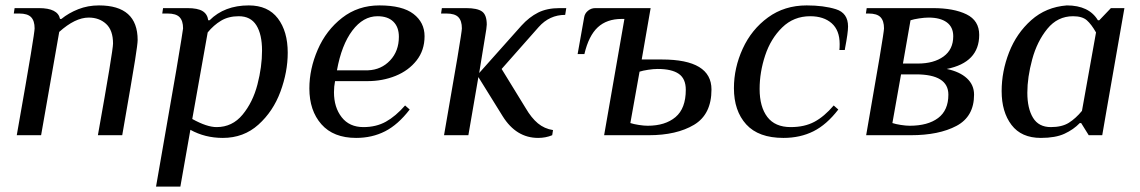

<svg xmlns="http://www.w3.org/2000/svg" viewBox="-20 -500 4217 710"><path d="M108 -395Q108 -423 95 -436.5Q82 -450 51 -450H31L34 -470H124Q194 -470 202 -430H207Q234 -452 269.5 -466Q305 -480 346 -480Q489 -480 489 -352Q489 -338 479.5 -278Q470 -218 432 0H342Q398 -313 398 -339Q398 -388 372.5 -411.5Q347 -435 308 -435Q258 -435 199 -382L132 0H42Q80 -215 94 -300Q108 -385 108 -395Z M632 -241Q657 -390 657 -395Q657 -423 644 -436.5Q631 -450 600 -450H580L583 -470H673Q711 -470 729 -459Q747 -448 750 -425H755Q810 -480 900 -480Q971 -480 1007.5 -432Q1044 -384 1044 -305Q1044 -234 1017 -161Q990 -88 935.5 -39Q881 10 804 10Q738 10 684 -20L647 190H557ZM949 -313Q949 -373 928 -406.5Q907 -440 863 -440Q825 -440 797.5 -423.5Q770 -407 748 -380L691 -60Q745 -30 781 -30Q839 -30 877 -76Q915 -122 932 -187.5Q949 -253 949 -313Z M1124 -173Q1124 -245 1155 -316.5Q1186 -388 1245 -434Q1304 -480 1383 -480Q1468 -480 1509 -448.5Q1550 -417 1550 -366Q1550 -314 1520.5 -276.5Q1491 -239 1443 -219.5Q1395 -200 1339 -200H1219Q1215 -180 1215 -159Q1215 -103 1243.5 -66.5Q1272 -30 1324 -30Q1371 -30 1407 -50Q1443 -70 1478 -110L1495 -95Q1452 -39 1404 -14.5Q1356 10 1297 10Q1213 10 1168.5 -40.5Q1124 -91 1124 -173ZM1341 -240Q1390 -242 1422.5 -276.5Q1455 -311 1455 -364Q1455 -400 1434.5 -420Q1414 -440 1376 -440Q1323 -440 1283 -387Q1243 -334 1226 -240Z M1839 -70 1749 -215 1712 0H1622Q1688 -376 1688 -395Q1688 -423 1675 -436.5Q1662 -450 1631 -450H1611L1614 -470H1704Q1745 -470 1762.5 -457.5Q1780 -445 1780 -409Q1780 -399 1773.5 -362Q1767 -325 1764 -304L1752 -230L1908 -405Q1937 -437 1970 -453.5Q2003 -470 2049 -470H2074L2070 -445Q2012 -445 1972 -400L1835 -245L1924 -100Q1945 -64 1969 -44Q1993 -24 2025 -19L2022 0Q1998 10 1970 10Q1889 10 1839 -70Z M2289 -430H2279Q2224 -430 2190.5 -399Q2157 -368 2141 -300H2116L2140 -435Q2142 -450 2154 -460Q2166 -470 2181 -470H2386L2353 -280H2428Q2611 -280 2611 -169Q2611 -77 2546.5 -38.5Q2482 0 2379 0H2214ZM2516 -168Q2516 -209 2490 -227Q2464 -245 2412 -245Q2397 -245 2377 -242Q2357 -239 2345 -235L2311 -45Q2323 -41 2342 -38Q2361 -35 2375 -35Q2440 -35 2478 -67Q2516 -99 2516 -168Z M2694 -174Q2694 -249 2726.5 -320Q2759 -391 2820 -435.5Q2881 -480 2963 -480Q3026 -480 3071 -466Q3116 -452 3116 -402Q3116 -379 3105 -322L3104 -315H3084Q3085 -323 3085 -337Q3085 -388 3055.5 -414Q3026 -440 2976 -440Q2915 -440 2872.5 -398.5Q2830 -357 2809.5 -295Q2789 -233 2789 -171Q2789 -105 2817.5 -67.5Q2846 -30 2904 -30Q2955 -30 2991.5 -49.5Q3028 -69 3063 -110L3080 -95Q3037 -39 2988 -14.5Q2939 10 2877 10Q2785 10 2739.5 -40Q2694 -90 2694 -174Z M3249 -395Q3249 -423 3236 -436.5Q3223 -450 3192 -450H3182L3185 -470H3430Q3507 -470 3554 -447Q3601 -424 3601 -371Q3601 -269 3481 -245Q3529 -235 3555.5 -210.5Q3582 -186 3582 -150Q3582 -69 3517 -34.5Q3452 0 3348 0H3183Q3249 -376 3249 -395ZM3374 -265Q3433 -265 3469 -291Q3505 -317 3505 -366Q3505 -400 3481 -417.5Q3457 -435 3414 -435Q3399 -435 3379 -432Q3359 -429 3347 -425L3319 -265ZM3487 -150Q3487 -225 3367 -225H3312L3280 -45Q3292 -41 3311 -38Q3330 -35 3344 -35Q3411 -35 3449 -63.5Q3487 -92 3487 -150Z M3684 -163Q3684 -236 3711.5 -306.5Q3739 -377 3793.5 -425.5Q3848 -474 3925 -480Q4007 -480 4040 -425H4045L4088 -470H4138L4071 -87L4056 0H4006L3978 -45H3973Q3950 -21 3916.5 -5.5Q3883 10 3829 10Q3757 10 3720.5 -38Q3684 -86 3684 -163ZM3981 -90 4033 -380Q4016 -410 3999 -425Q3982 -440 3948 -440Q3891 -440 3853 -393.5Q3815 -347 3797 -280.5Q3779 -214 3779 -157Q3779 -99 3800 -64.5Q3821 -30 3866 -30Q3907 -30 3932.5 -46Q3958 -62 3981 -90Z"/></svg>

Font: Philosopher
Style: Italic
Weight: 400
Italic angle: -10°
Designer: Jovanny Lemonad
Foundry: Jovanny Lemonad
Version: Version 2.000